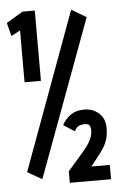

<svg xmlns="http://www.w3.org/2000/svg" viewBox="-54 -723 508 830"><g transform="rotate(-5 200.0 -307.5)"><path d="M58 -380V-605L19 -584L4 -642L76 -685H129V-380ZM98 44 35 8 286 -675 350 -637ZM215 70V20Q256 -27 280.5 -55.5Q305 -84 316 -105Q327 -126 327 -150Q327 -159 322.5 -168Q318 -177 301 -177Q286 -177 276 -172.5Q266 -168 256 -150L208 -181Q223 -209 246.5 -224.5Q270 -240 304 -240Q341 -240 367.5 -217Q394 -194 394 -152Q394 -122 386.5 -99.5Q379 -77 361 -52.5Q343 -28 314 8H394V70Z"/></g></svg>

Font: Inconsolata Condensed Black
Style: Regular
Weight: 900
Width: 3
Monospace: yes
Designer: Raph Levien, Cyreal, Brenton Simpson
Foundry: Raph Levien, Cyreal, Google
Version: Version 3.001; ttfautohint (v1.8.2.53-6de2)